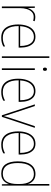

<svg xmlns="http://www.w3.org/2000/svg" viewBox="1113 -1913 810 3076"><g transform="rotate(90 1518.0 -375.0)"><path d="M252 -536Q290 -536 320 -525L313 -501Q299 -505 284.5 -507.5Q270 -510 252 -510Q204 -510 172.5 -480Q141 -450 125.5 -400Q110 -350 110 -290V0H84V-528H106L109 -420H111Q120 -449 138 -475.5Q156 -502 184.5 -519Q213 -536 252 -536Z M570 -538Q632 -538 670 -504.5Q708 -471 725.5 -416Q743 -361 743 -295V-269H398Q397 -146 444.5 -80.5Q492 -15 583 -15Q623 -15 654 -23Q685 -31 724 -51V-23Q692 -6 658.5 2Q625 10 583 10Q509 10 462.5 -24.5Q416 -59 394 -120Q372 -181 372 -261Q372 -338 393.5 -401Q415 -464 459 -501Q503 -538 570 -538ZM570 -513Q498 -513 452.5 -457.5Q407 -402 399 -293H717Q717 -356 701.5 -406Q686 -456 653.5 -484.5Q621 -513 570 -513Z M908 0H882V-760H908Z M1089 -722Q1105 -722 1110 -712Q1115 -702 1115 -690Q1115 -677 1109.5 -667.5Q1104 -658 1088 -658Q1074 -658 1068.5 -667.5Q1063 -677 1063 -690Q1063 -702 1068.5 -712Q1074 -722 1089 -722ZM1101 -528V0H1075V-528Z M1439 -538Q1501 -538 1539 -504.5Q1577 -471 1594.5 -416Q1612 -361 1612 -295V-269H1267Q1266 -146 1313.5 -80.5Q1361 -15 1452 -15Q1492 -15 1523 -23Q1554 -31 1593 -51V-23Q1561 -6 1527.5 2Q1494 10 1452 10Q1378 10 1331.5 -24.5Q1285 -59 1263 -120Q1241 -181 1241 -261Q1241 -338 1262.5 -401Q1284 -464 1328 -501Q1372 -538 1439 -538ZM1439 -513Q1367 -513 1321.5 -457.5Q1276 -402 1268 -293H1586Q1586 -356 1570.5 -406Q1555 -456 1522.5 -484.5Q1490 -513 1439 -513Z M1827 0 1652 -528H1679L1806 -143Q1816 -113 1823.5 -88Q1831 -63 1838 -36H1841Q1849 -63 1856 -87.5Q1863 -112 1873 -143L2001 -528H2028L1852 0Z M2283 -538Q2345 -538 2383 -504.5Q2421 -471 2438.5 -416Q2456 -361 2456 -295V-269H2111Q2110 -146 2157.5 -80.5Q2205 -15 2296 -15Q2336 -15 2367 -23Q2398 -31 2437 -51V-23Q2405 -6 2371.5 2Q2338 10 2296 10Q2222 10 2175.5 -24.5Q2129 -59 2107 -120Q2085 -181 2085 -261Q2085 -338 2106.5 -401Q2128 -464 2172 -501Q2216 -538 2283 -538ZM2283 -513Q2211 -513 2165.5 -457.5Q2120 -402 2112 -293H2430Q2430 -356 2414.5 -406Q2399 -456 2366.5 -484.5Q2334 -513 2283 -513Z M2762 10Q2662 10 2613.5 -58Q2565 -126 2565 -255Q2565 -392 2617.5 -465Q2670 -538 2768 -538Q2834 -538 2874 -502.5Q2914 -467 2928 -420H2930Q2928 -448 2928 -474Q2928 -500 2928 -526V-760H2954V0H2932L2930 -110H2928Q2918 -79 2897.5 -51.5Q2877 -24 2843.5 -7Q2810 10 2762 10ZM2762 -15Q2849 -15 2888.5 -77Q2928 -139 2928 -248V-284Q2928 -392 2887.5 -452.5Q2847 -513 2769 -513Q2683 -513 2637.5 -448Q2592 -383 2592 -255Q2592 -137 2633.5 -76Q2675 -15 2762 -15Z"/></g></svg>

Font: Noto Sans Thai SemCond Thin
Style: Regular
Weight: 100
Width: 4
Designer: Monotype Design Team
Foundry: Monotype Imaging Inc.
Version: Version 2.002; ttfautohint (v1.8.4.7-5d5b)